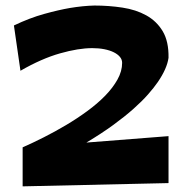

<svg xmlns="http://www.w3.org/2000/svg" viewBox="-20 -659 670 687"><path d="M583 -3.9 61 7.8V-131.8Q96.7 -147.5 136.7 -167.7Q176.8 -188 216.3 -211.4Q255.9 -234.9 292.2 -261.5Q328.6 -288.1 356.2 -316.4Q383.8 -344.7 400.4 -374.5Q417 -404.3 417 -434.1Q417 -445.8 409.2 -455.3Q401.4 -464.8 387.2 -471.9Q373 -479 353.3 -482.9Q333.5 -486.8 310.1 -486.8Q260.7 -486.8 194.6 -468Q128.4 -449.2 53.2 -405.8L29.8 -567.9Q85.9 -594.7 137.9 -609.1Q189.9 -623.5 230 -630.4Q276.9 -638.2 317.9 -639.2Q369.6 -639.2 418 -631.8Q466.3 -624.5 503.4 -604Q540.5 -583.5 562.3 -547.1Q584 -510.7 583 -452.1Q577.6 -413.6 544.9 -365.7Q530.8 -345.2 509.5 -321Q488.3 -296.9 457.5 -269.5Q426.8 -242.2 385.3 -211.9Q343.8 -181.6 289.1 -148.9L583 -171.9Z"/></svg>

Font: Peralta
Style: Regular
Weight: 400
Designer: Astigmatic (AOETI)
Foundry: Astigmatic (AOETI)
Version: Version 1.000